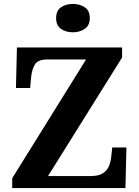

<svg xmlns="http://www.w3.org/2000/svg" viewBox="-20 -955 706 975"><path d="M42 0V-50L417 -653H220Q173 -653 157.5 -628Q142 -603 138 -562L133 -508H61L66 -714H600V-663L224 -61H440Q481 -61 503 -75.5Q525 -90 534 -113Q543 -136 545 -161L550 -206H622L617 0ZM350.2 -791Q314 -791 289.5 -808.5Q265 -826 265 -863Q265 -901 289.8 -918Q314.5 -935 350.5 -935Q385 -935 410.5 -918Q436 -901 436 -863Q436 -826 410.4 -808.5Q384.8 -791 350.2 -791Z"/></svg>

Font: Noto Serif Gujarati
Style: Regular
Weight: 400
Designer: Universal Thirst, Indian Type Foundry and the Monotype Design Team
Foundry: Monotype Imaging Inc.
Version: Version 2.102